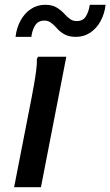

<svg xmlns="http://www.w3.org/2000/svg" viewBox="-20 -782 461 802"><path d="M39 0 112 -374Q116 -395 121.5 -425.5Q127 -456 131 -486.5Q135 -517 134 -536L139 -545H257L151 0ZM45 -628Q49 -665 65.5 -695.5Q82 -726 108.5 -744Q135 -762 169 -762Q199 -762 218.5 -749.5Q238 -737 251 -722Q262 -710 273.5 -702Q285 -694 300 -694Q327 -694 339 -714Q351 -734 355 -762H421Q417 -725 400.5 -694.5Q384 -664 357.5 -646Q331 -628 297 -628Q267 -628 247.5 -639.5Q228 -651 215 -667Q204 -679 192.5 -687.5Q181 -696 166 -696Q139 -696 126.5 -675.5Q114 -655 111 -628Z"/></svg>

Font: Kufam Medium
Style: Italic
Weight: 500
Italic angle: -11°
Designer: Artur Schmal
Foundry: Original Type
Version: Version 1.301; ttfautohint (v1.8.3)